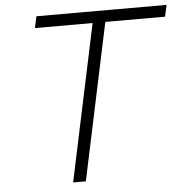

<svg xmlns="http://www.w3.org/2000/svg" viewBox="-53 -791 816 842"><g transform="rotate(-5 355.5 -370.0)"><path d="M235 0 381 -689H127L138 -740H711L700 -689H437L291 0Z"/></g></svg>

Font: Be Vietnam Pro ExtraLight
Style: Italic
Weight: 200
Italic angle: -12°
Designer: Lam Bao, Tony Le, Vietanh Nguyen
Foundry: Yellow Type Foundry
Version: Version 1.002; ttfautohint (v1.8.3)